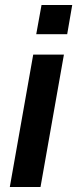

<svg xmlns="http://www.w3.org/2000/svg" viewBox="-20 -743 307 763"><path d="M124 -607 145 -723H267L247 -607ZM19 0 112 -526H234L141 0Z"/></svg>

Font: Archivo Variable SemiBold
Style: Italic
Weight: 600
Italic angle: -10°
Designer: Hector Gatti
Foundry: Omnibus-Type
Version: Version 2.001